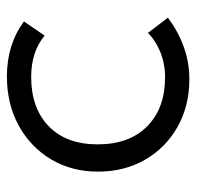

<svg xmlns="http://www.w3.org/2000/svg" viewBox="-26 -514 555 542"><g transform="rotate(-90 251.0 -242.5)"><path d="M299 15Q223 15 164 -18.5Q105 -52 71.5 -110.2Q38 -168.5 38 -242.5Q38 -317.5 72.8 -375.5Q107.5 -433.5 168.2 -466.8Q229 -500 307 -500Q396.5 -500 462 -452L422 -393.5Q376.5 -431.5 305 -431.5Q217.5 -431.5 166.2 -382Q115 -332.5 115 -243.5Q115 -154.5 166 -104Q217 -53.5 304.5 -53.5Q343 -53.5 376.2 -67.2Q409.5 -81 429.5 -102L472.5 -45.5Q434.5 -17 390.8 -1Q347 15 299 15Z"/></g></svg>

Font: Geologica ExtraLight
Style: Regular
Weight: 200
Designer: Sindre Bremnes, Frode Helland
Foundry: Monokrom Skriftforlag AS
Version: Version 1.010; ttfautohint (v1.8.4.7-5d5b);gftools[0.9.28]